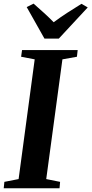

<svg xmlns="http://www.w3.org/2000/svg" viewBox="-31 -1012 492 1032"><path d="M-11 0 -7.5 -34.5 69 -49.5 155.5 -693 82.5 -707 87.5 -743H386.5L382.5 -707L304.5 -693L217.5 -49.5L292 -34.5L289 0ZM208 -804.5 112.5 -974 149.5 -992.5Q177.5 -968 205 -943Q232.5 -918 257.5 -892.5Q292.5 -918.5 330.5 -943.2Q368.5 -968 407 -991.5L440.5 -972L285 -804.5Z"/></svg>

Font: Merriweather 72pt
Style: Bold Italic
Weight: 700
Italic angle: -7.8°
Version: Version 2.101